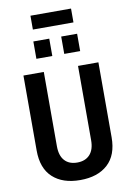

<svg xmlns="http://www.w3.org/2000/svg" viewBox="-110 -1110 813 1188"><g transform="rotate(-10 296.0 -515.5)"><path d="M296 12Q186 12 123.5 -45.5Q61 -103 61 -215V-686H189V-219Q189 -160 217 -129Q245 -98 296 -98Q347 -98 375.5 -129Q404 -160 404 -219V-686H532V-215Q532 -103 469 -45.5Q406 12 296 12ZM333 -774V-883H433V-774ZM158 -774V-883H258V-774ZM168 -956V-1043H423V-956Z"/></g></svg>

Font: Archivo Narrow
Style: Bold
Weight: 700
Designer: Hector Gatti
Foundry: Omnibus-Type
Version: Version 3.002